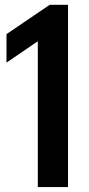

<svg xmlns="http://www.w3.org/2000/svg" viewBox="-20 -762 363 782"><path d="M182.5 -742.5H257V0H134V-594L6.5 -507V-623Z"/></svg>

Font: Encode Sans Condensed SemiBold
Style: Regular
Weight: 600
Width: 3
Designer: Multiple Designers
Foundry: Impallari Type
Version: Version 2.000